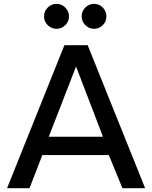

<svg xmlns="http://www.w3.org/2000/svg" viewBox="-20 -987 798 1007"><path d="M276.9 -835.9Q250 -835.9 230.5 -855Q210.9 -874 210.9 -901.1Q210.9 -928.2 230.5 -947.5Q250 -966.8 276.9 -966.8Q302.7 -966.8 322.3 -947.5Q341.8 -928.2 341.8 -901.1Q341.8 -874 322.3 -855Q302.7 -835.9 276.9 -835.9ZM473.1 -835.9Q447.3 -835.9 427.7 -855Q408.2 -874 408.2 -901.1Q408.2 -928.2 427.5 -947.5Q446.8 -966.8 473.1 -966.8Q500 -966.8 519 -947.5Q538.1 -928.2 538.1 -901.1Q538.1 -874 519 -855Q500 -835.9 473.1 -835.9ZM550.8 -173.8H202.1L134.8 0H17.1L317.9 -750H439.9L741.2 0H622.1ZM520 -270 378.9 -638.2 235.8 -270Z"/></svg>

Font: Oakes Grotesk
Style: Medium
Weight: 500
Designer: Samuel Oakes
Foundry: Samuel Oakes
Version: Version 1.0 | wf-rip DC20170320